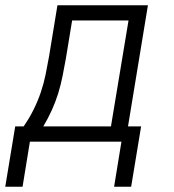

<svg xmlns="http://www.w3.org/2000/svg" viewBox="-45 -540 665 732"><path d="M-25 172 13 -58H45Q66 -88 82.5 -121Q99 -154 110.5 -188Q122 -222 129 -256.5Q136 -291 142 -325L174 -520H519L443 -58H493L455 172H390L418 0H69L41 172ZM120 -58H378L445 -462H230L206 -316Q200 -283 193.5 -250Q187 -217 177 -184.5Q167 -152 152.5 -120Q138 -88 120 -58Z"/></svg>

Font: Iosevka SS04 Lt Ex Obl
Style: Regular
Weight: 300
Width: 7
Italic angle: -9°
Monospace: yes
Designer: Belleve Invis
Foundry: Belleve Invis
Version: Version 19.0.0; ttfautohint (v1.8.4)